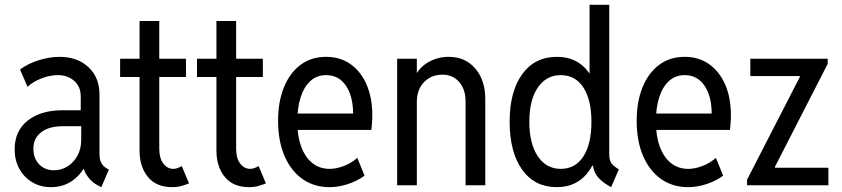

<svg xmlns="http://www.w3.org/2000/svg" viewBox="-20 -772 3508 800"><path d="M192.4 7.8Q148.4 7.8 114.3 -12.7Q80.1 -33.2 60.5 -68.8Q41 -104.5 41 -149.4Q41 -226.6 95.5 -269.5Q149.9 -312.5 239.3 -312.5H332V-246.1H242.2Q184.6 -246.1 151.9 -221.2Q119.1 -196.3 119.1 -152.3Q119.1 -112.3 143.1 -87.4Q167 -62.5 205.1 -62.5Q235.8 -62.5 261.7 -78.9Q287.6 -95.2 303 -123.8Q318.4 -152.3 318.4 -189.5V-249L316.4 -277.3V-370.1Q316.4 -411.1 289.1 -435.1Q261.7 -459 220.7 -459Q188.5 -459 153.3 -445.6Q118.2 -432.1 94.7 -410.2L63.5 -482.4Q96.7 -507.3 142.1 -521.2Q187.5 -535.2 227.5 -535.2Q302.2 -535.2 348.4 -492.4Q394.5 -449.7 394.5 -377.9V-131.8Q394.5 -106.9 402.3 -92.8Q410.2 -78.6 424.8 -70.3L433.6 -65.4L402.3 7.8L390.6 2Q361.3 -12.7 344.5 -37.6Q327.6 -62.5 326.2 -83L340.8 -67.4H311.5L336.9 -85.9Q317.4 -43.5 279.8 -17.8Q242.2 7.8 192.4 7.8Z M697.3 7.8Q631.3 7.8 596.4 -34.7Q561.5 -77.1 561.5 -144.5V-684.6H643.6V-152.3Q643.6 -112.8 660.4 -90.6Q677.2 -68.4 702.1 -68.4Q710.9 -68.4 720.2 -71.8Q729.5 -75.2 737.3 -80.1L767.6 -7.8Q755.4 -2.9 737.8 2.4Q720.2 7.8 697.3 7.8ZM480.5 -451.2V-527.3H754.9V-451.2Z M1017.6 7.8Q951.7 7.8 916.7 -34.7Q881.8 -77.1 881.8 -144.5V-684.6H963.9V-152.3Q963.9 -112.8 980.7 -90.6Q997.6 -68.4 1022.5 -68.4Q1031.2 -68.4 1040.5 -71.8Q1049.8 -75.2 1057.6 -80.1L1087.9 -7.8Q1075.7 -2.9 1058.1 2.4Q1040.5 7.8 1017.6 7.8ZM800.8 -451.2V-527.3H1075.2V-451.2Z M1352.5 7.8Q1288.1 7.8 1240 -26.4Q1191.9 -60.5 1165.3 -122.6Q1138.7 -184.6 1138.7 -268.6Q1138.7 -347.7 1162.8 -407.7Q1187 -467.8 1231.9 -501.5Q1276.9 -535.2 1338.9 -535.2Q1397 -535.2 1440.2 -504.9Q1483.4 -474.6 1507.3 -419.9Q1531.2 -365.2 1531.2 -292Q1531.2 -274.4 1530 -259Q1528.8 -243.7 1527.3 -230.5H1201.2V-298.8H1451.2Q1451.2 -370.6 1421.4 -414.8Q1391.6 -459 1338.9 -459Q1300.3 -459 1273.4 -434.6Q1246.6 -410.2 1232.7 -366.7Q1218.8 -323.2 1218.8 -265.6Q1218.8 -205.6 1234.9 -161.4Q1251 -117.2 1281.2 -92.8Q1311.5 -68.4 1353.5 -68.4Q1380.9 -68.4 1412.1 -80.1Q1443.4 -91.8 1468.8 -114.3L1499 -40Q1468.3 -17.6 1429.4 -4.9Q1390.6 7.8 1352.5 7.8Z M1634.8 0V-527.3H1716.8V-468.8H1735.4L1702.1 -435.5Q1717.8 -483.4 1758.8 -509.3Q1799.8 -535.2 1849.6 -535.2Q1918.5 -535.2 1960.2 -486.6Q2002 -438 2002 -359.4V0H1919.9V-349.6Q1919.9 -399.4 1893.3 -430.2Q1866.7 -460.9 1823.2 -460.9Q1792 -460.9 1768.1 -446.8Q1744.1 -432.6 1730.5 -407.5Q1716.8 -382.3 1716.8 -348.6V0Z M2526.4 7.8Q2499.5 -6.8 2482.9 -22Q2466.3 -37.1 2458.3 -54.9Q2450.2 -72.8 2449.2 -95.7L2463.9 -82H2425.8L2447.3 -141.6V-401.4L2426.8 -459H2436.5V-752H2518.6V-127.9Q2518.6 -103 2528.8 -90.3Q2539.1 -77.6 2558.6 -66.4ZM2299.8 7.8Q2207.5 7.8 2155.5 -65.2Q2103.5 -138.2 2103.5 -264.6Q2103.5 -390.6 2155.8 -462.9Q2208 -535.2 2300.8 -535.2Q2390.1 -535.2 2438.2 -462.9Q2486.3 -390.6 2486.3 -264.6Q2486.3 -137.2 2437.7 -64.7Q2389.2 7.8 2299.8 7.8ZM2316.4 -68.4Q2377.4 -68.4 2410.9 -120.4Q2444.3 -172.4 2444.3 -264.6Q2444.3 -355.5 2410.9 -407.2Q2377.4 -459 2316.4 -459Q2256.3 -459 2220.9 -407.2Q2185.5 -355.5 2185.5 -264.6Q2185.5 -173.8 2220.7 -121.1Q2255.9 -68.4 2316.4 -68.4Z M2846.7 7.8Q2782.2 7.8 2734.1 -26.4Q2686 -60.5 2659.4 -122.6Q2632.8 -184.6 2632.8 -268.6Q2632.8 -347.7 2657 -407.7Q2681.2 -467.8 2726.1 -501.5Q2771 -535.2 2833 -535.2Q2891.1 -535.2 2934.3 -504.9Q2977.5 -474.6 3001.5 -419.9Q3025.4 -365.2 3025.4 -292Q3025.4 -274.4 3024.2 -259Q3022.9 -243.7 3021.5 -230.5H2695.3V-298.8H2945.3Q2945.3 -370.6 2915.5 -414.8Q2885.7 -459 2833 -459Q2794.4 -459 2767.6 -434.6Q2740.7 -410.2 2726.8 -366.7Q2712.9 -323.2 2712.9 -265.6Q2712.9 -205.6 2729 -161.4Q2745.1 -117.2 2775.4 -92.8Q2805.7 -68.4 2847.7 -68.4Q2875 -68.4 2906.2 -80.1Q2937.5 -91.8 2962.9 -114.3L2993.2 -40Q2962.4 -17.6 2923.6 -4.9Q2884.8 7.8 2846.7 7.8Z M3092.8 0V-23.4L3312.5 -451.2V-455.1H3106.4V-527.3H3428.7V-505.9L3209 -77.1V-73.2H3431.6V0Z"/></svg>

Font: Reddit Sans Condensed
Style: Regular
Weight: 400
Designer: Stephen Hutchings
Foundry: Reddit
Version: Version 1.014